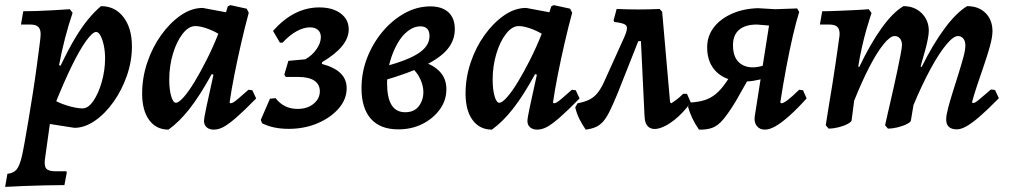

<svg xmlns="http://www.w3.org/2000/svg" viewBox="-47 -495 3950 751"><path d="M-18 185Q6 182 17.5 168.5Q29 155 38 119Q42 102 49 63.5Q56 25 64.5 -26Q73 -77 81.5 -131Q90 -185 96.5 -234Q103 -283 107.5 -317Q112 -351 112 -361Q112 -381 102.5 -390Q93 -399 72 -399H35L44 -451Q66 -451 97.5 -452Q129 -453 163 -455Q197 -457 226 -459L237 -445Q204 -347 184 -240L190 -238Q220 -301 246 -344.5Q272 -388 297 -418.5Q322 -449 348 -471Q403 -471 436 -428Q469 -385 469 -313Q469 -256 449.5 -199.5Q430 -143 397 -96.5Q364 -50 324 -22.5Q284 5 244 5L148 -10L129 126Q125 154 134 164.5Q143 175 171 175H213L214 181L205 229Q172 229 130.5 230Q89 231 47.5 232.5Q6 234 -27 236ZM329 -370Q315 -370 289.5 -334.5Q264 -299 234 -237.5Q204 -176 173 -99Q197 -87 226.5 -79Q256 -71 276 -71Q298 -71 318 -100Q338 -129 351 -174.5Q364 -220 364 -267Q364 -294 359 -317.5Q354 -341 346 -355.5Q338 -370 329 -370Z M854 -91Q859 -91 865.5 -94.5Q872 -98 886 -110Q900 -122 925 -144L940 -142L955 -110Q908 -62 877.5 -35.5Q847 -9 827.5 1.5Q808 12 789 12Q772 12 761.5 3Q751 -6 751 -22Q751 -33 761 -79.5Q771 -126 788 -203L781 -205Q735 -121 694.5 -69.5Q654 -18 612 12Q564 12 536.5 -25.5Q509 -63 509 -129Q509 -191 529 -250.5Q549 -310 583.5 -358Q618 -406 660 -435Q702 -464 746 -464L837 -447L844 -470L854 -475L918 -461L926 -445Q911 -390 896.5 -327Q882 -264 870 -203.5Q858 -143 851 -94ZM641 -93Q652 -93 671.5 -115Q691 -137 714 -175Q737 -213 761.5 -261.5Q786 -310 807 -363Q785 -376 760 -384.5Q735 -393 717 -393Q691 -393 667.5 -363Q644 -333 629.5 -285Q615 -237 615 -183Q615 -145 622.5 -119Q630 -93 641 -93Z M1082 9Q1021 9 978 -13L973 -26L1009 -109L1031 -111Q1063 -69 1117 -69Q1155 -69 1179.5 -89Q1204 -109 1204 -138Q1204 -165 1182.5 -179.5Q1161 -194 1120 -194H1071L1065 -203L1081 -257L1147 -263Q1174 -278 1191 -302.5Q1208 -327 1208 -350Q1208 -368 1196.5 -378Q1185 -388 1165 -388Q1141 -388 1113.5 -373Q1086 -358 1058 -328H1048L1021 -374Q1102 -466 1202 -466Q1254 -466 1285.5 -442.5Q1317 -419 1317 -380Q1317 -346 1290.5 -314Q1264 -282 1213 -252L1212 -245Q1261 -232 1285 -208.5Q1309 -185 1309 -150Q1309 -107 1278 -71Q1247 -35 1195.5 -13Q1144 9 1082 9Z M1511 11Q1440 11 1403.5 -30.5Q1367 -72 1367 -150Q1367 -213 1389.5 -270Q1412 -327 1450 -372Q1488 -417 1536 -443.5Q1584 -470 1636 -470Q1682 -470 1707 -447Q1732 -424 1732 -381Q1732 -338 1704 -303.5Q1676 -269 1614.5 -239Q1553 -209 1450 -179L1455 -234Q1551 -260 1592 -288Q1633 -316 1633 -354Q1633 -392 1597 -392Q1573 -392 1549.5 -374.5Q1526 -357 1508 -325.5Q1490 -294 1478.5 -254Q1467 -214 1467 -170Q1467 -113 1484.5 -84.5Q1502 -56 1538 -56Q1573 -56 1591 -79.5Q1609 -103 1609 -135Q1609 -159 1597 -185.5Q1585 -212 1561 -233L1604 -254Q1649 -241 1674 -214Q1699 -187 1699 -146Q1699 -102 1673 -66.5Q1647 -31 1605 -10Q1563 11 1511 11Z M2119 -91Q2124 -91 2130.5 -94.5Q2137 -98 2151 -110Q2165 -122 2190 -144L2205 -142L2220 -110Q2173 -62 2142.5 -35.5Q2112 -9 2092.5 1.5Q2073 12 2054 12Q2037 12 2026.5 3Q2016 -6 2016 -22Q2016 -33 2026 -79.5Q2036 -126 2053 -203L2046 -205Q2000 -121 1959.5 -69.5Q1919 -18 1877 12Q1829 12 1801.5 -25.5Q1774 -63 1774 -129Q1774 -191 1794 -250.5Q1814 -310 1848.5 -358Q1883 -406 1925 -435Q1967 -464 2011 -464L2102 -447L2109 -470L2119 -475L2183 -461L2191 -445Q2176 -390 2161.5 -327Q2147 -264 2135 -203.5Q2123 -143 2116 -94ZM1906 -93Q1917 -93 1936.5 -115Q1956 -137 1979 -175Q2002 -213 2026.5 -261.5Q2051 -310 2072 -363Q2050 -376 2025 -384.5Q2000 -393 1982 -393Q1956 -393 1932.5 -363Q1909 -333 1894.5 -285Q1880 -237 1880 -183Q1880 -145 1887.5 -119Q1895 -93 1906 -93Z M2244 12Q2230 -8 2219.5 -29Q2209 -50 2203 -75L2212 -91Q2239 -96 2257.5 -105Q2276 -114 2289.5 -130.5Q2303 -147 2315 -173L2395 -350Q2410 -383 2403 -394Q2396 -405 2356 -409L2353 -415L2365 -460Q2410 -458 2450 -458Q2490 -458 2533 -460L2454 -345L2368 -128Q2351 -87 2338 -60.5Q2325 -34 2312 -19.5Q2299 -5 2283 2Q2267 9 2244 12ZM2474 -42 2460 -334H2420L2533 -460L2543 -449L2574 -95L2579 -91Q2587 -96 2599 -105Q2611 -114 2625 -128H2640L2655 -94Q2623 -51 2591 -26Q2559 -1 2533 6.5Q2507 14 2491 2.5Q2475 -9 2474 -42Z M2945 12Q2924 12 2913 -2.5Q2902 -17 2905 -39L2967 -433L2999 -392L2914 -399Q2868 -399 2844 -378.5Q2820 -358 2820 -318Q2820 -259 2860 -239.5Q2900 -220 2965 -248L2976 -201Q2923 -179 2876.5 -176.5Q2830 -174 2794.5 -188.5Q2759 -203 2739 -234Q2719 -265 2719 -310Q2719 -353 2744 -386.5Q2769 -420 2814 -440.5Q2859 -461 2917 -463L2985 -459L3071 -462L3079 -448Q3067 -410 3054 -354Q3041 -298 3028.5 -231.5Q3016 -165 3005 -94L3009 -91Q3017 -91 3032.5 -102.5Q3048 -114 3079 -144L3094 -142L3108 -110Q3070 -68 3039.5 -41Q3009 -14 2986 -1Q2963 12 2945 12ZM2687 12Q2657 -31 2644 -78L2654 -94Q2686 -96 2709.5 -103.5Q2733 -111 2753 -127.5Q2773 -144 2793 -173L2832 -231L2895 -212L2831 -99Q2803 -53 2782 -28Q2761 -3 2739 5Q2717 13 2687 12Z M3758 -92Q3763 -92 3768.5 -95Q3774 -98 3788 -110Q3802 -122 3829 -145L3845 -143L3860 -111Q3817 -67 3786.5 -40.5Q3756 -14 3734 -1.5Q3712 11 3696 11Q3654 11 3654 -28Q3654 -44 3661.5 -72.5Q3669 -101 3680 -136Q3691 -171 3702 -206Q3713 -241 3721 -270.5Q3729 -300 3729 -317Q3729 -334 3721 -344Q3713 -354 3700 -354Q3682 -354 3653.5 -319.5Q3625 -285 3592 -224Q3559 -163 3526 -84L3516 -24Q3516 -18 3500.5 -10Q3485 -2 3464.5 3Q3444 8 3426 8L3415 -5Q3415 -5 3419.5 -25.5Q3424 -46 3431.5 -78Q3439 -110 3447.5 -148Q3456 -186 3463.5 -221.5Q3471 -257 3476 -283.5Q3481 -310 3481 -319Q3481 -335 3473 -344.5Q3465 -354 3452 -354Q3435 -354 3409 -322Q3383 -290 3353.5 -233Q3324 -176 3294 -101L3284 -24Q3283 -18 3268 -10Q3253 -2 3232.5 3Q3212 8 3194 8L3183 -5Q3183 -5 3186.5 -28Q3190 -51 3196 -87.5Q3202 -124 3209 -166.5Q3216 -209 3221.5 -248.5Q3227 -288 3231.5 -318Q3236 -348 3237 -358Q3238 -380 3228.5 -389.5Q3219 -399 3197 -399H3160L3169 -451Q3195 -451 3226 -452.5Q3257 -454 3285.5 -455Q3314 -456 3332.5 -457.5Q3351 -459 3351 -459L3362 -444Q3362 -444 3356 -426Q3350 -408 3341.5 -378Q3333 -348 3324.5 -310.5Q3316 -273 3310 -235L3314 -233Q3358 -325 3402 -386Q3446 -447 3487 -471Q3530 -471 3558 -443.5Q3586 -416 3586 -374Q3586 -362 3581.5 -339Q3577 -316 3570 -292Q3563 -268 3558.5 -251.5Q3554 -235 3554 -235L3558 -233Q3602 -322 3648 -384Q3694 -446 3736 -471Q3781 -471 3808 -444Q3835 -417 3835 -373Q3835 -350 3825 -314Q3815 -278 3801 -237.5Q3787 -197 3774.5 -159.5Q3762 -122 3755 -95Z"/></svg>

Font: Alegreya SemiBold
Style: Italic
Weight: 600
Italic angle: -7°
Designer: Juan Pablo del Peral
Foundry: Huerta Tipografica
Version: Version 2.009